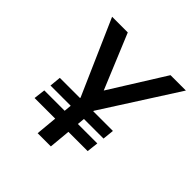

<svg xmlns="http://www.w3.org/2000/svg" viewBox="-171 -774 909 909"><g transform="rotate(45 283.0 -319.5)"><path d="M451 -202.5H96L101.5 -259.5H457ZM440 -107.5H84.5L91.5 -165.5H446.5ZM212.5 0 237 -263 72 -639H177L291 -364L463 -639H566L325.5 -263L301 0Z"/></g></svg>

Font: Karla Medium
Style: Italic
Weight: 500
Italic angle: -8°
Designer: Jonathan Pinhorn
Version: Version 2.001